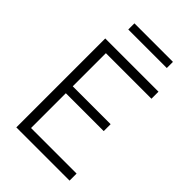

<svg xmlns="http://www.w3.org/2000/svg" viewBox="-254 -964 1061 1061"><g transform="rotate(45 276.0 -434.0)"><path d="M88 -695H504V-640H148V-381H444V-327H148V-55H504V0H88ZM143 -868H444V-820H143Z"/></g></svg>

Font: Cairo Light
Style: Regular
Weight: 300
Designer: Mohamed Gaber, Accademia di Belle Arti di Urbino and others
Foundry: Kief Type Foundry, Accademia di Belle Arti di Urbino and others
Version: Version 3.011